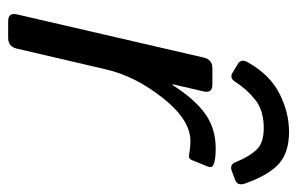

<svg xmlns="http://www.w3.org/2000/svg" viewBox="-152 -594 745 482"><g transform="rotate(90 221.0 -352.5)"><path d="M439.9 -595.7Q447.2 -575.7 431.1 -569.8L407.7 -561Q392.5 -555.7 386.2 -571.8Q373 -604.5 355.9 -623Q338.8 -641.6 301.2 -641.6Q257.3 -641.6 230.7 -620.8Q204.1 -600.1 185 -570.3Q175.7 -555.2 162.6 -563L140.6 -576.2Q125.4 -585 136.7 -603Q167.9 -657.7 215.1 -681.4Q262.2 -705.1 310.5 -705.1Q362.3 -705.1 390.6 -679.7Q418.9 -654.3 439.9 -595.7ZM32.7 0Q10.7 0 15.6 -22L124 -490.7Q128.9 -512.7 150.9 -512.7H191.9Q213.9 -512.7 209 -490.7L190.9 -412.6H192.9Q228 -467.8 264.9 -494.4Q301.8 -521 352.1 -521Q380.9 -521 392.6 -515.6Q401.9 -511.7 397.5 -501L381.3 -460.9Q377.9 -452.1 367.2 -454.1Q350.6 -457.5 333.5 -457.5Q280.3 -457.5 225.6 -388.4Q170.9 -319.3 153.8 -246.1L101.6 -22Q96.7 0 74.7 0Z"/></g></svg>

Font: Istok Web
Style: BoldItalic
Weight: 700
Italic angle: -13°
Designer: Andrey V. Panov
Foundry: Andrey V. Panov
Version: Version 1.0.2g